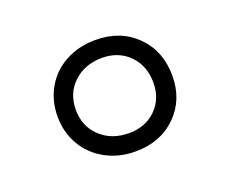

<svg xmlns="http://www.w3.org/2000/svg" viewBox="-66 -610 625 523"><g transform="rotate(-20 246.5 -348.5)"><path d="M249 -510Q321 -510 367 -464.5Q413 -419 413 -347Q413 -277 367 -232Q321 -187 249 -187Q201 -187 162.5 -208Q124 -229 102.5 -266Q81 -303 81 -349Q81 -395 102.5 -432Q124 -469 162.5 -489.5Q201 -510 249 -510ZM249 -458Q199 -458 166.5 -427.5Q134 -397 134 -349Q134 -301 166.5 -270.5Q199 -240 249 -240Q297 -240 327.5 -270Q358 -300 358 -347Q358 -396 327.5 -427Q297 -458 249 -458Z"/></g></svg>

Font: DVN-Poppins
Style: Regular
Weight: 400
Designer: Ninad Kale (Devanagari), Jonny Pinhorn (Latin)
Foundry: Indian Type Foundry
Version: 4.004